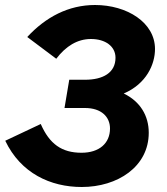

<svg xmlns="http://www.w3.org/2000/svg" viewBox="-20 -733 667 768"><path d="M307 15C450 15 575 -66 575 -202C575 -270 541 -327 475 -359C566 -398 600 -476 600 -537C600 -643 488 -713 360 -713C254 -713 163 -665 89 -585L205 -498C243 -548 289 -577 344 -577C401 -577 442 -548 442 -502C442 -442 392 -414 320 -414H257L238 -301H320C386 -301 420 -265 420 -219C420 -160 377 -122 306 -122C227 -122 178 -157 143 -237L1 -170C63 -40 182 15 307 15Z"/></svg>

Font: Fixel Display 20240404
Style: Bold Italic
Weight: 700
Italic angle: -10°
Designer: AlfaBravo + MacPaw
Foundry: Kyrylo Tkachov, Marchela Mozhyna, Serhii Makarenko, Maria Weinstein, Zakhar Kryvoshyya
Version: Version 1.211;Glyphs 3.2 (3225)